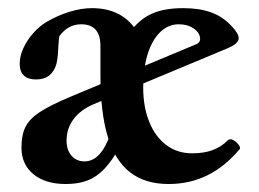

<svg xmlns="http://www.w3.org/2000/svg" viewBox="-20 -445 643 476"><path d="M33.2 -79.1Q33.2 -110.4 43.2 -130.4Q53.2 -150.4 78.4 -167Q103.5 -183.6 153.3 -204.6L467.8 -335.9Q471.7 -337.9 473.9 -340.8Q476.1 -343.8 476.1 -348.1Q476.1 -363.3 460.7 -374Q445.3 -384.8 422.9 -384.8Q397 -384.8 377 -365.2Q356.9 -345.7 345.9 -310.3Q335 -274.9 335 -228Q335 -179.7 350.1 -142.6Q365.2 -105.5 392.6 -85.2Q419.9 -64.9 456.1 -64.9Q485.4 -64.9 506.8 -72.8Q528.3 -80.6 544.9 -97.2Q549.8 -102.1 557.9 -97.9Q565.9 -93.8 571.5 -86.2Q577.1 -78.6 574.2 -75.2Q537.6 -31.7 493.9 -10.3Q450.2 11.2 397.9 11.2Q339.8 11.2 302.5 -17.8Q265.1 -46.9 247.1 -106.4Q229 -166 229 -258.8V-331.1Q229 -384.8 181.2 -384.8Q165 -384.8 151.4 -377.4Q137.7 -370.1 127 -355Q125.5 -346.7 124.5 -326.2Q123.5 -300.3 119.6 -285.6Q114.7 -268.1 102.3 -258.1Q89.8 -248 69.3 -248Q49.3 -248 39.1 -257.8Q28.8 -267.6 28.8 -287.1Q28.8 -305.7 38.1 -325.9Q47.4 -346.2 63 -363.5Q78.6 -380.9 96.2 -391.1Q123 -406.7 152.3 -415.8Q181.6 -424.8 208 -424.8Q244.1 -424.8 271.2 -411.6Q298.3 -398.4 316.4 -372.1H307.6Q329.6 -399.9 359.6 -412.4Q389.6 -424.8 434.1 -424.8Q474.6 -424.8 503.4 -414.3Q532.2 -403.8 553.2 -381.3Q571.8 -362.3 571.8 -350.1Q571.8 -336.9 543.9 -325.2L212.9 -187Q180.2 -173.3 162.6 -149.9Q145 -126.5 145 -96.2Q145 -73.2 157.2 -59.1Q169.4 -44.9 189.5 -44.9Q210 -44.9 225.8 -61.8Q241.7 -78.6 252.9 -111.3L277.3 -81.5Q257.8 -46.4 238.8 -26.4Q219.7 -6.3 197 2.4Q174.3 11.2 143.1 11.2Q92.3 11.2 62.7 -13.2Q33.2 -37.6 33.2 -79.1Z"/></svg>

Font: Junicode Two Beta VF
Style: Regular
Weight: 400
Designer: Peter S. Baker
Foundry: Briery Creek Software
Version: Version 1.031 beta; ttfautohint (v1.8.1.43-b0c9)